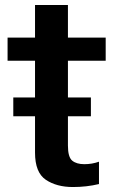

<svg xmlns="http://www.w3.org/2000/svg" viewBox="-20 -746 474 773"><path d="M33.5 -278H346V-353.5H33.5ZM273.5 7Q328.5 7 378.5 -5V-95Q350.5 -85 319.5 -85Q288 -85 270.8 -99.2Q253.5 -113.5 253.5 -160V-501.5H405.5V-594.5H253.5V-726H121V-594.5H10.5V-501.5H121V-131.5Q121 -51.5 164.5 -22.2Q208 7 273.5 7Z"/></svg>

Font: Anybody SemiCondensed SemiBold
Style: Regular
Weight: 600
Width: 4
Version: Version 1.113;gftools[0.9.25]